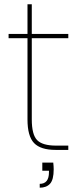

<svg xmlns="http://www.w3.org/2000/svg" viewBox="-20 -698 378 894"><path d="M177 59H228Q230 77 230 90Q230 139 213 157.5Q196 176 165 176V158Q208 158 208 104V97H177ZM108 -142V-520H20V-540H108V-678H128V-540H298V-520H128V-142Q128 -71 153 -45.5Q178 -20 241 -20H298V0H239Q169 0 138.5 -32Q108 -64 108 -142Z"/></svg>

Font: SVN-Poppins Thin
Style: Regular
Weight: 100
Designer: Ninad Kale (Devanagari), Jonny Pinhorn (Latin)
Foundry: Indian Type Foundry
Version: Version 3.002 2017